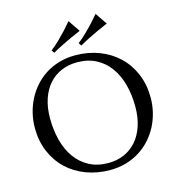

<svg xmlns="http://www.w3.org/2000/svg" viewBox="-132 -1035 1070 1164"><g transform="rotate(-15 403.0 -453.0)"><path d="M389.2 -711.9Q470.7 -711.9 539.8 -685.3Q608.9 -658.7 659.2 -610.6Q709.5 -562.5 737.8 -495.1Q766.1 -427.7 766.1 -346.2Q766.1 -299.8 755.4 -254.9Q744.6 -210 723.9 -169.9Q703.1 -129.9 672.9 -95.9Q642.6 -62 603.8 -37.4Q564.9 -12.7 518.1 1.2Q471.2 15.1 417 15.1Q335.4 15.1 266.4 -11Q197.3 -37.1 147 -85Q96.7 -132.8 68.4 -200Q40 -267.1 40 -349.1Q40 -395.5 50.8 -440.4Q61.5 -485.4 82.3 -525.9Q103 -566.4 133.1 -600.3Q163.1 -634.3 201.9 -659.2Q240.7 -684.1 287.8 -698Q335 -711.9 389.2 -711.9ZM417 -28.8Q471.2 -28.8 516.1 -48.3Q561 -67.9 593.5 -105Q626 -142.1 644 -195.6Q662.1 -249 662.1 -316.9Q662.1 -392.1 644.8 -456.3Q627.4 -520.5 593.3 -567.6Q559.1 -614.7 508.1 -641.4Q457 -668 389.2 -668Q335 -668 290 -648.7Q245.1 -629.4 212.6 -592.8Q180.2 -556.2 162.1 -502.9Q144 -449.7 144 -381.8Q144 -307.1 161.1 -242.4Q178.2 -177.7 212.4 -130.4Q246.6 -83 297.9 -55.9Q349.1 -28.8 417 -28.8ZM455.1 -848.1Q424.3 -835.4 392.6 -820.8Q365.2 -808.1 333.3 -792.2Q301.3 -776.4 272 -759.3L259.8 -777.3Q287.1 -798.3 313 -823.5Q338.9 -848.6 359.4 -870.6Q383.3 -896.5 404.8 -922.4ZM625 -848.1Q594.2 -835.4 562.5 -820.8Q535.2 -808.1 503.2 -792.2Q471.2 -776.4 441.9 -759.3L429.7 -777.3Q457 -798.3 482.9 -823.5Q508.8 -848.6 529.3 -870.6Q553.2 -896.5 574.7 -922.4Z"/></g></svg>

Font: Marcellus
Style: Regular
Weight: 400
Designer: Astigmatic (AOETI)
Foundry: Astigmatic (AOETI)
Version: Version 1.000